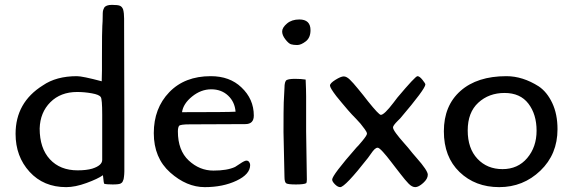

<svg xmlns="http://www.w3.org/2000/svg" viewBox="-20 -757 2355 789"><path d="M490 -655 491 -256V-53Q491 -44 490.5 -41Q490 -38 489.5 -31Q489 -24 488 -21Q484 -9 481.5 -7Q479 -5 476 -3Q469 1 443 1Q417 1 408 -2Q406 -7 405 -20Q404 -33 403 -37Q382 -22 335.5 -5Q289 12 252 12Q159 12 101.5 -51Q44 -114 44 -207Q44 -336 156 -406Q211 -444 296 -444Q319 -444 398 -423L399 -467V-520Q399 -632 400.5 -651Q402 -670 402 -688Q402 -706 403 -711.5Q404 -717 408 -725Q415 -737 440 -737Q465 -737 473.5 -733Q482 -729 486 -718Q490 -703 490 -681ZM143 -229Q143 -148 185 -102.5Q227 -57 299 -57Q335 -57 359 -64Q400 -77 400 -100V-285Q400 -351 394 -358Q388 -368 357.5 -373.5Q327 -379 297 -379Q229 -379 187 -337Q145 -295 143 -229Z M988 -247Q988 -247 759 -246Q722 -246 716 -240Q711 -233 711 -217Q711 -139 755.5 -97.5Q800 -56 857 -56Q914 -56 946 -71Q947 -71 966 -84Q985 -97 992.5 -97Q1000 -97 1004 -91Q1008 -85 1008 -79Q1008 -41 952 -14.5Q896 12 821.5 12Q747 12 679.5 -48Q612 -108 612 -210Q612 -312 675.5 -378Q739 -444 846 -444Q924 -444 972 -398Q1023 -350 1023 -282Q1023 -247 988 -247ZM728 -296Q918 -296 948 -298Q945 -338 917.5 -364Q890 -390 848 -390Q806 -390 769.5 -360.5Q733 -331 728 -296Z M1210 -677Q1256 -677 1256 -633Q1256 -602 1236.5 -587Q1217 -572 1201.5 -572Q1186 -572 1176 -575Q1166 -578 1152.5 -595.5Q1139 -613 1139.5 -628.5Q1140 -644 1159.5 -660.5Q1179 -677 1210 -677ZM1238 -217 1241 -19Q1241 -7 1238 -4Q1228 1 1196 1Q1164 1 1156.5 -3.5Q1149 -8 1149 -31L1145 -214Q1145 -310 1146 -336L1149 -395Q1149 -423 1158 -428Q1167 -433 1192.5 -433Q1218 -433 1236 -430Q1238 -386 1238 -361Z M1613 -356Q1687 -444 1695.5 -444Q1704 -444 1716 -429Q1728 -414 1728 -410Q1728 -392 1625 -271L1614 -260Q1595 -241 1595 -233.5Q1595 -226 1607.5 -209Q1620 -192 1640 -169.5Q1660 -147 1665.5 -139.5Q1671 -132 1692 -108Q1738 -56 1738 -39Q1738 -22 1719 -5Q1700 12 1686.5 12Q1673 12 1659 -2.5Q1645 -17 1627 -40.5Q1609 -64 1606 -67.5Q1603 -71 1586 -93.5Q1569 -116 1553.5 -133Q1538 -150 1532 -150Q1526 -150 1519.5 -144Q1513 -138 1503.5 -124Q1494 -110 1492 -108Q1398 12 1378 12Q1368 12 1356.5 0.5Q1345 -11 1345 -19Q1345 -37 1445 -151Q1450 -155 1469 -178Q1488 -201 1488 -207.5Q1488 -214 1479 -226Q1462 -250 1443.5 -268.5Q1425 -287 1410 -304.5Q1395 -322 1385 -334Q1375 -346 1362 -362Q1336 -396 1336 -405.5Q1336 -415 1358.5 -429Q1381 -443 1392.5 -443Q1404 -443 1417.5 -430Q1431 -417 1450.5 -393Q1470 -369 1472.5 -366Q1475 -363 1492 -341Q1537 -285 1545 -285Q1559 -285 1597 -335Z M2271 -226Q2271 -123 2200.5 -55.5Q2130 12 2031.5 12Q1933 12 1868.5 -50Q1804 -112 1804 -217.5Q1804 -323 1872.5 -383.5Q1941 -444 2061 -444Q2128 -444 2194 -402Q2228 -379 2249.5 -333.5Q2271 -288 2271 -226ZM2045 -62Q2108 -62 2146.5 -107.5Q2185 -153 2185 -220Q2185 -287 2151.5 -331Q2118 -375 2053.5 -375Q1989 -375 1945.5 -335Q1902 -295 1902 -221Q1902 -147 1942 -104.5Q1982 -62 2045 -62Z"/></svg>

Font: Cagliostro
Style: Regular
Weight: 400
Designer: Matthew Desmond
Foundry: Matthew Desmond
Version: Version